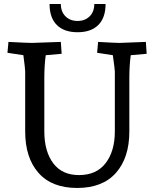

<svg xmlns="http://www.w3.org/2000/svg" viewBox="-20 -918 767 953"><path d="M704 -710 708 -651 629 -644Q622 -592 622 -533V-266Q622 -135 555.5 -60Q489 15 363 15Q237 15 171 -60Q105 -135 105 -266V-563Q105 -576 96 -644L17 -656L22 -710Q118 -705 138 -705L282 -710L286 -651L207 -644Q200 -592 200 -533V-266Q200 -167 244 -108Q288 -49 372 -49Q459 -49 504.5 -108.5Q550 -168 550 -266V-563Q550 -574 540 -644L462 -656L467 -710Q553 -705 573 -705ZM448 -898H504Q504 -830 468 -794Q432 -758 365 -758Q298 -758 262 -794Q226 -830 226 -898H282Q282 -860 305 -837Q328 -814 365 -814Q402 -814 425 -837Q448 -860 448 -898Z"/></svg>

Font: Andada
Style: Regular
Weight: 400
Designer: Carolina Giovagnoli
Foundry: Carolina Giovagnoli
Version: Version 1.003